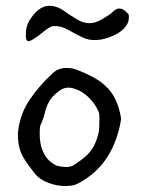

<svg xmlns="http://www.w3.org/2000/svg" viewBox="-20 -634 513 645"><path d="M200 -9Q172 -9 144.5 -19Q117 -29 100 -47Q78 -75 65 -94.5Q52 -114 46 -134.5Q40 -155 40 -186Q46 -249 79 -298Q112 -347 156 -387Q173 -404 197.5 -405.5Q222 -407 242 -398Q289 -380 318 -359Q347 -338 363.5 -308.5Q380 -279 387 -235Q376 -163 341.5 -108Q307 -53 245 -19Q228 -9 200 -9ZM169 -78Q183 -74 198 -73Q213 -72 226 -78Q252 -95 268 -109Q284 -123 294.5 -142Q305 -161 312 -191Q313 -197 313.5 -210.5Q314 -224 314 -238Q314 -252 312 -257Q299 -288 274.5 -310Q250 -332 223.5 -338Q197 -344 177 -327Q154 -310 144.5 -292Q135 -274 130.5 -254.5Q126 -235 115 -211Q112 -189 114.5 -163Q117 -137 130 -114Q143 -91 169 -78ZM319 -501Q297 -498 279 -501Q269 -503 257 -508.5Q245 -514 232 -521Q209 -535 192 -541.5Q175 -548 156 -546Q144 -543 118 -521Q104 -510 94 -503.5Q84 -497 78 -496Q65 -493 67 -522Q67 -551 86 -576Q110 -609 136 -613.5Q162 -618 190 -601Q213 -584 239.5 -568.5Q266 -553 291 -557Q308 -560 325.5 -571Q343 -582 346 -584Q351 -587 361 -596Q370 -604 377 -605Q393 -608 412 -586Q416 -563 402.5 -545.5Q389 -528 366.5 -517Q344 -506 319 -501Z"/></svg>

Font: Mynerve
Style: Regular
Weight: 400
Designer: Carolina Short
Foundry: Carolina Short
Version: Version 1.000; ttfautohint (v1.8.4.7-5d5b)